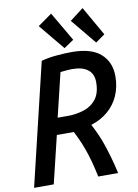

<svg xmlns="http://www.w3.org/2000/svg" viewBox="-100 -994 759 1058"><g transform="rotate(-10 280.0 -464.5)"><path d="M3 0 166 -682Q206 -693 254 -697Q302 -701 337 -701Q446 -701 498.5 -654Q551 -607 551 -529Q551 -470 530 -421.5Q509 -373 469 -338.5Q429 -304 374 -287Q389 -258 403 -227Q417 -196 428.5 -161.5Q440 -127 451.5 -87Q463 -47 473 0H362Q352 -48 341.5 -86.5Q331 -125 320 -155.5Q309 -186 297 -213Q285 -240 272 -265H177L113 0ZM198 -358H253Q304 -358 347 -372.5Q390 -387 415.5 -421Q441 -455 441 -514Q441 -561 410.5 -584.5Q380 -608 324 -608Q304 -608 285.5 -606Q267 -604 257 -603ZM302 -729 183 -873 262 -929 357 -766ZM479 -729 362 -871 438 -929 531 -766Z"/></g></svg>

Font: Ubuntu Sans Mono Medium
Style: Italic
Weight: 500
Italic angle: -13.5°
Monospace: yes
Designer: Dalton Maag Ltd
Foundry: Dalton Maag Ltd
Version: Version 1.006